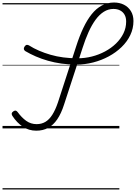

<svg xmlns="http://www.w3.org/2000/svg" viewBox="-20 -1020 1080 1525"><path d="M268 18Q209 18 161.5 -13.5Q114 -45 78 -100Q72 -111 73 -119Q74 -127 85 -135Q97 -143 104.5 -141.5Q112 -140 120 -130Q152 -86 188.5 -60Q225 -34 271 -34Q310 -34 340.5 -52Q371 -70 395.5 -108.5Q420 -147 440 -206L585 -652Q611 -733 641.5 -797.5Q672 -862 708 -907Q744 -952 788 -976Q832 -1000 886 -1000Q930 -1000 964.5 -982.5Q999 -965 1019.5 -932Q1040 -899 1040 -853Q1040 -794 1015 -741.5Q990 -689 945.5 -646Q901 -603 843.5 -572Q786 -541 720 -524Q654 -507 586 -507Q524 -507 468 -515Q412 -523 361 -537.5Q310 -552 265 -571.5Q220 -591 181 -614Q171 -621 169.5 -630Q168 -639 175 -650Q183 -662 192 -663.5Q201 -665 211 -659Q247 -636 290 -617.5Q333 -599 381.5 -585Q430 -571 483.5 -564Q537 -557 596 -557Q654 -557 709.5 -571Q765 -585 814.5 -611.5Q864 -638 901.5 -674.5Q939 -711 960.5 -755Q982 -799 982 -849Q982 -881 969.5 -903Q957 -925 934.5 -937Q912 -949 881 -949Q840 -949 804.5 -926.5Q769 -904 739 -863Q709 -822 683.5 -765.5Q658 -709 636 -640L489 -190Q466 -118 434.5 -72Q403 -26 362 -4Q321 18 268 18ZM0 475H928V485H0ZM0 -20H928V0H0ZM0 -505H928V-500H0ZM0 -995H928V-985H0Z"/></svg>

Font: Playwrite CZ Guides
Style: Regular
Weight: 400
Designer: Veronika Burian, José Scaglione
Foundry: TypeTogether
Version: Version 1.003